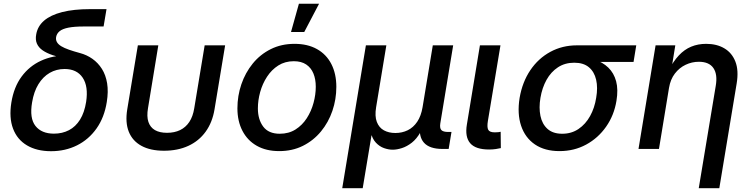

<svg xmlns="http://www.w3.org/2000/svg" viewBox="-20 -775 3910 999"><path d="M245.6 11.7Q171.4 11.7 120.4 -18.6Q69.3 -48.8 47.9 -105.7Q26.4 -162.6 39.1 -241.7Q52.2 -322.3 92.5 -376.7Q132.8 -431.2 193.4 -459Q253.9 -486.8 327.6 -486.8L324.7 -469.7Q285.2 -477.5 254.2 -488Q223.1 -498.5 202.1 -512.9Q181.2 -527.3 172.1 -547.9Q163.1 -568.4 168.5 -596.7Q175.8 -638.7 209.5 -667.7Q243.2 -696.8 303.5 -712.2Q363.8 -727.5 449.7 -727.5H534.2L519 -637.2H416Q366.7 -637.2 335.9 -631.1Q305.2 -625 290.3 -612.8Q275.4 -600.6 272 -582.5Q269.5 -567.4 276.4 -555.7Q283.2 -543.9 298.8 -534.4Q314.5 -524.9 338.9 -516.4Q363.3 -507.8 396 -499Q431.2 -489.7 460.7 -469Q490.2 -448.2 510.3 -416.5Q530.3 -384.8 537.4 -341.6Q544.4 -298.3 535.6 -244.1Q522.9 -164.1 482.4 -106.7Q441.9 -49.3 380.9 -18.8Q319.8 11.7 245.6 11.7ZM260.7 -79.6Q304.2 -79.6 338.9 -97.7Q373.5 -115.7 396.5 -152.6Q419.4 -189.5 428.2 -245.1Q440.4 -325.7 410.2 -370.8Q379.9 -416 315.9 -416Q273.4 -416 238.5 -395.8Q203.6 -375.5 179.9 -336.9Q156.2 -298.3 147 -242.7Q132.8 -159.7 164.6 -119.6Q196.3 -79.6 260.7 -79.6Z M833.5 9.3Q762.7 9.3 716.1 -16.1Q669.4 -41.5 650.1 -89.6Q630.9 -137.7 642.1 -206.1L697.3 -539.1H803.7L750 -211.9Q742.7 -168.9 752.2 -140.6Q761.7 -112.3 786.1 -98.1Q810.5 -84 849.1 -84Q887.7 -84 917 -98.1Q946.3 -112.3 965.1 -140.6Q983.9 -168.9 990.7 -211.9L1044.9 -539.1H1151.4L1096.2 -206.1Q1085 -138.2 1050 -89.8Q1015.1 -41.5 960 -16.1Q904.8 9.3 833.5 9.3Z M1432.6 11.2Q1364.7 11.2 1316.2 -16.4Q1267.6 -43.9 1241.5 -94.2Q1215.3 -144.5 1215.3 -211.4Q1215.3 -276.4 1235.8 -336.4Q1256.3 -396.5 1294.9 -444.1Q1333.5 -491.7 1388.7 -519.3Q1443.8 -546.9 1512.7 -546.9Q1580.6 -546.9 1629.4 -519.5Q1678.2 -492.2 1704.1 -441.7Q1730 -391.1 1730 -323.2Q1730 -258.3 1709.5 -198.2Q1689 -138.2 1649.9 -90.8Q1610.8 -43.5 1555.9 -16.1Q1501 11.2 1432.6 11.2ZM1435.5 -79.1Q1482.4 -79.1 1517.6 -101.3Q1552.7 -123.5 1576.2 -159.9Q1599.6 -196.3 1611.3 -239.5Q1623 -282.7 1623 -323.7Q1623 -362.8 1610.8 -392.6Q1598.6 -422.4 1573.2 -439.5Q1547.9 -456.5 1508.8 -456.5Q1462.9 -456.5 1428 -434.3Q1393.1 -412.1 1369.4 -375.7Q1345.7 -339.4 1333.7 -296.1Q1321.8 -252.9 1321.8 -210.9Q1321.8 -153.3 1349.6 -116.2Q1377.4 -79.1 1435.5 -79.1ZM1494.1 -608.4 1535.2 -755.4H1640.1L1563 -608.4Z M1760.7 204.1 1883.8 -539.1H1990.2L1937 -217.3Q1929.2 -170.4 1940.7 -140.6Q1952.1 -110.8 1977.5 -96.9Q2002.9 -83 2037.1 -83Q2072.3 -83 2101.6 -97.4Q2130.9 -111.8 2150.9 -141.6Q2170.9 -171.4 2178.7 -217.3L2231.9 -539.1H2337.9L2271 -133.3Q2267.1 -108.4 2276.4 -98.4Q2285.6 -88.4 2312.5 -88.4H2329.1L2314.5 0H2282.7Q2214.8 0 2185.8 -32.7Q2156.7 -65.4 2167 -127.9L2175.3 -177.2H2196.8Q2188 -123 2168 -87.6Q2147.9 -52.2 2122.6 -32.5Q2097.2 -12.7 2071 -4.4Q2044.9 3.9 2023.4 3.9Q2001.5 3.9 1978 -4.4Q1954.6 -12.7 1935.8 -32.7Q1917 -52.7 1908.7 -87.9Q1900.4 -123 1909.2 -177.2H1930.7L1867.2 204.1Z M2524.9 2.9Q2454.6 2.9 2426.5 -29.8Q2398.4 -62.5 2409.2 -127L2477.1 -539.1H2584L2518.6 -146Q2513.2 -113.3 2520.3 -99.9Q2527.3 -86.4 2554.2 -86.4Q2565.4 -86.4 2572.5 -87.2Q2579.6 -87.9 2585 -89.4L2585.9 -4.4Q2575.7 -2 2559.6 0.5Q2543.5 2.9 2524.9 2.9Z M2891.1 11.2Q2814.5 11.2 2763.4 -23.4Q2712.4 -58.1 2691.4 -120.6Q2670.4 -183.1 2683.6 -265.6Q2697.8 -348.1 2739.3 -409.7Q2780.8 -471.2 2843.3 -505.1Q2905.8 -539.1 2981.9 -539.1H3290.5L3276.4 -452.6H3046.9L2967.8 -448.7Q2919.4 -448.7 2883.1 -424.8Q2846.7 -400.9 2823.7 -359.6Q2800.8 -318.4 2792 -266.1Q2783.2 -214.4 2792 -171.9Q2800.8 -129.4 2828.9 -104.2Q2856.9 -79.1 2905.3 -79.1Q2953.6 -79.1 2990.2 -104Q3026.9 -128.9 3050.3 -171.1Q3073.7 -213.4 3082 -266.1Q3091.3 -318.8 3081.8 -360.1Q3072.3 -401.4 3044.2 -425Q3016.1 -448.7 2967.8 -448.7L2972.7 -479.5Q3027.8 -479.5 3071.8 -465.6Q3115.7 -451.7 3145 -423.3Q3174.3 -395 3185.8 -352.1Q3197.3 -309.1 3187.5 -250.5Q3175.3 -175.3 3133.8 -116Q3092.3 -56.6 3029.8 -22.7Q2967.3 11.2 2891.1 11.2Z M3460.9 -317.4 3408.7 0H3302.2L3391.1 -539.1H3493.7L3472.2 -406.7L3458.5 -407.2Q3482.9 -455.6 3512 -486.6Q3541 -517.6 3576.4 -532.2Q3611.8 -546.9 3654.3 -546.9Q3709.5 -546.9 3749 -523.4Q3788.6 -500 3806.4 -454.3Q3824.2 -408.7 3813 -340.8L3722.7 204.1H3615.7L3704.1 -328.1Q3714.4 -388.2 3691.9 -420.9Q3669.4 -453.6 3616.2 -453.6Q3580.1 -453.6 3547.4 -438Q3514.6 -422.4 3491.5 -392.3Q3468.3 -362.3 3460.9 -317.4Z"/></svg>

Font: Inter 18pt Medium
Style: Italic
Weight: 500
Italic angle: -9.3988°
Designer: Rasmus Andersson
Foundry: rsms
Version: Version 4.001;git-66647c0bb